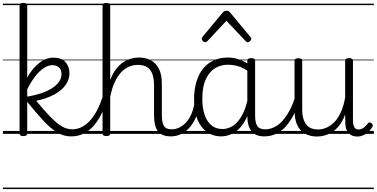

<svg xmlns="http://www.w3.org/2000/svg" viewBox="-20 -910 2561 1305"><path d="M466 17Q436 17 407 8Q378 -1 344.5 -26Q311 -51 268 -97.5Q225 -144 165 -218V-4Q165 6 158.5 10.5Q152 15 138 15Q125 15 119 10.5Q113 6 113 -4V-871Q113 -881 119 -885.5Q125 -890 138 -890Q148 -890 153.5 -888Q159 -886 162 -882Q165 -878 165 -871V-383Q199 -444 245 -481Q291 -518 342 -518Q399 -518 425.5 -487.5Q452 -457 452 -413Q452 -381 438.5 -354Q425 -327 402 -305.5Q379 -284 349.5 -268Q320 -252 288.5 -241.5Q257 -231 226 -225Q279 -161 316 -122.5Q353 -84 380 -64.5Q407 -45 429 -38Q451 -31 472 -31Q483 -31 488 -23.5Q493 -16 492 -7Q491 2 484.5 9.5Q478 17 466 17ZM165 -253Q214 -261 256.5 -275Q299 -289 330.5 -308.5Q362 -328 380 -353Q398 -378 398 -407Q398 -436 380.5 -451.5Q363 -467 335 -467Q308 -467 278.5 -448Q249 -429 220.5 -392.5Q192 -356 165 -303ZM0 365H539V375H0ZM0 -20H539V0H0ZM0 -505H539V-500H0ZM0 -885H539V-875H0Z M464 17Q453 17 447.5 9.5Q442 2 442.5 -7Q443 -16 450 -23.5Q457 -31 470 -31Q505 -31 535.5 -46.5Q566 -62 592 -90.5Q618 -119 639.5 -160Q661 -201 678 -252Q682 -262 690.5 -262Q699 -262 706 -256Q713 -250 709 -240Q693 -184 670 -137Q647 -90 617 -55.5Q587 -21 548.5 -2Q510 17 464 17ZM539 365V375ZM539 -20V0ZM539 -505V-500ZM539 -885V-875Z M1142 17Q1110 17 1088 8Q1066 -1 1052.5 -19.5Q1039 -38 1033 -64.5Q1027 -91 1027 -126V-332Q1027 -398 1001.5 -433.5Q976 -469 917 -469Q888 -469 859.5 -458Q831 -447 806 -421.5Q781 -396 761 -354.5Q741 -313 729 -251V-4Q729 6 722.5 10.5Q716 15 702 15Q689 15 683 10.5Q677 6 677 -4V-871Q677 -881 683 -885.5Q689 -890 702 -890Q716 -890 722.5 -885.5Q729 -881 729 -871V-366Q746 -410 768.5 -439.5Q791 -469 817 -486.5Q843 -504 870 -511.5Q897 -519 924 -519Q968 -519 1003.5 -501Q1039 -483 1059.5 -444Q1080 -405 1080 -341V-128Q1080 -77 1094 -54Q1108 -31 1148 -31Q1159 -31 1164.5 -23.5Q1170 -16 1169.5 -7Q1169 2 1162 9.5Q1155 17 1142 17ZM539 365H1215V375H539ZM539 -20H1215V0H539ZM539 -505H1215V-500H539ZM539 -885H1215V-875H539Z M1140 17Q1129 17 1123.5 9.5Q1118 2 1118.5 -7Q1119 -16 1126 -23.5Q1133 -31 1146 -31Q1177 -31 1203.5 -45.5Q1230 -60 1250.5 -84.5Q1271 -109 1284 -142.5Q1297 -176 1303 -215Q1304 -226 1313 -229Q1322 -232 1330 -228Q1338 -224 1337 -213Q1332 -165 1316 -123.5Q1300 -82 1274.5 -50.5Q1249 -19 1215 -1Q1181 17 1140 17ZM1215 365V375ZM1215 -20V0ZM1215 -505V-500ZM1215 -885V-875Z M1483 17Q1429 17 1387.5 -12Q1346 -41 1322.5 -97Q1299 -153 1299 -234Q1299 -285 1308.5 -328.5Q1318 -372 1336.5 -407Q1355 -442 1383 -467Q1411 -492 1447.5 -505.5Q1484 -519 1529 -519Q1567 -519 1603.5 -506.5Q1640 -494 1676 -470V-419Q1636 -449 1600.5 -459.5Q1565 -470 1530 -470Q1498 -470 1470.5 -460Q1443 -450 1421.5 -431Q1400 -412 1385 -384Q1370 -356 1362.5 -319.5Q1355 -283 1355 -237Q1355 -178 1370 -132Q1385 -86 1415.5 -59.5Q1446 -33 1492 -33Q1529 -33 1563.5 -55Q1598 -77 1625 -126Q1652 -175 1668 -255L1687 -206Q1668 -120 1634.5 -71Q1601 -22 1561.5 -2.5Q1522 17 1483 17ZM1777 17Q1747 17 1725 8Q1703 -1 1689 -18.5Q1675 -36 1668 -62Q1661 -88 1661 -123V-496Q1661 -506 1667.5 -510.5Q1674 -515 1688 -515Q1701 -515 1707.5 -510.5Q1714 -506 1714 -496V-124Q1714 -77 1728.5 -54Q1743 -31 1783 -31Q1791 -31 1795.5 -23.5Q1800 -16 1799.5 -7Q1799 2 1794 9.5Q1789 17 1777 17ZM1215 365H1850V375H1215ZM1215 -20H1850V0H1215ZM1215 -505H1850V-500H1215ZM1215 -885H1850V-875H1215Z M1775 17Q1764 17 1758.5 9.5Q1753 2 1753.5 -7Q1754 -16 1761 -23.5Q1768 -31 1781 -31Q1815 -31 1845 -46Q1875 -61 1900.5 -89.5Q1926 -118 1947.5 -158Q1969 -198 1986 -249Q1989 -259 1998 -259Q2007 -259 2013.5 -252Q2020 -245 2017 -235Q2001 -180 1978 -134Q1955 -88 1925.5 -54Q1896 -20 1858.5 -1.5Q1821 17 1775 17ZM1850 365V375ZM1850 -20V0ZM1850 -505V-500ZM1850 -885V-875Z M1374 -623Q1366 -623 1358.5 -631Q1351 -639 1351 -647Q1351 -649 1352 -652Q1353 -655 1356 -659L1494 -825Q1499 -831 1504.5 -834Q1510 -837 1519 -837Q1528 -837 1533.5 -834Q1539 -831 1544 -825L1682 -659Q1686 -655 1687 -652Q1688 -649 1688 -647Q1688 -639 1680 -631Q1672 -623 1664 -623Q1659 -623 1655.5 -625.5Q1652 -628 1648 -632L1519 -769L1391 -632Q1387 -628 1383 -625.5Q1379 -623 1374 -623Z M2135 18Q2091 18 2056 0Q2021 -18 2001.5 -57.5Q1982 -97 1982 -161V-496Q1982 -506 1988 -510Q1994 -514 2007 -514Q2021 -514 2027.5 -510Q2034 -506 2034 -496V-167Q2034 -123 2045.5 -92.5Q2057 -62 2080.5 -46Q2104 -30 2141 -30Q2171 -30 2199.5 -42.5Q2228 -55 2253 -80.5Q2278 -106 2297 -148Q2316 -190 2326 -248V-497Q2326 -506 2332.5 -510.5Q2339 -515 2353 -515Q2366 -515 2372.5 -510.5Q2379 -506 2379 -497V-92Q2379 -72 2383 -58Q2387 -44 2395.5 -37Q2404 -30 2418 -30Q2429 -30 2439 -34.5Q2449 -39 2459.5 -48Q2470 -57 2480 -71Q2485 -78 2491.5 -78Q2498 -78 2506 -72Q2512 -67 2513.5 -60.5Q2515 -54 2511 -48Q2500 -28 2483.5 -13Q2467 2 2448 10Q2429 18 2409 18Q2389 18 2374.5 12Q2360 6 2349 -6Q2338 -18 2332.5 -35.5Q2327 -53 2327 -76L2326 -133Q2311 -90 2288.5 -60.5Q2266 -31 2240 -14Q2214 3 2187 10.5Q2160 18 2135 18ZM1850 365H2521V375H1850ZM1850 -20H2521V0H1850ZM1850 -505H2521V-500H1850ZM1850 -885H2521V-875H1850Z"/></svg>

Font: Playwrite GB J Guides
Style: Regular
Weight: 400
Designer: Veronika Burian, José Scaglione
Foundry: TypeTogether
Version: Version 1.003